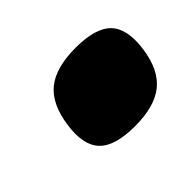

<svg xmlns="http://www.w3.org/2000/svg" viewBox="-58 -451 392 392"><g transform="rotate(-45 138.0 -254.5)"><path d="M273.9 -253.9Q266.6 -202.1 237.3 -178.5Q208 -154.8 150.9 -154.8Q93.3 -154.8 70.8 -178.5Q48.3 -202.1 55.7 -253.9Q63 -306.6 92 -330.3Q121.1 -354 178.7 -354Q236.3 -354 258.8 -330.3Q281.2 -306.6 273.9 -253.9Z"/></g></svg>

Font: Fivo Sans Black
Style: Regular
Weight: 900
Designer: Alexander Slobzheninov
Foundry: Alexander Slobzheninov
Version: 1.0